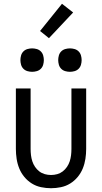

<svg xmlns="http://www.w3.org/2000/svg" viewBox="-20 -988 540 1016"><path d="M250 8Q224 8 197.5 2.5Q171 -3 148.5 -17Q126 -31 109 -51.5Q92 -72 82 -96.5Q72 -121 68 -147.5Q64 -174 64 -200V-520H142V-200Q142 -183 144 -166.5Q146 -150 151 -134.5Q156 -119 165.5 -105Q175 -91 188 -81Q201 -71 217 -66.5Q233 -62 250 -62Q267 -62 283 -66.5Q299 -71 312 -81Q325 -91 334.5 -105Q344 -119 349 -134.5Q354 -150 356 -166.5Q358 -183 358 -200V-520H436V-200Q436 -174 432 -147.5Q428 -121 418 -96.5Q408 -72 391 -51.5Q374 -31 351.5 -17Q329 -3 302.5 2.5Q276 8 250 8ZM350 -608Q338 -608 325.5 -611.5Q313 -615 304 -624Q295 -633 291.5 -645.5Q288 -658 288 -670Q288 -682 291.5 -694.5Q295 -707 304 -716Q313 -725 325.5 -728.5Q338 -732 350 -732Q362 -732 374.5 -728.5Q387 -725 396 -716Q405 -707 408.5 -694.5Q412 -682 412 -670Q412 -658 408.5 -645.5Q405 -633 396 -624Q387 -615 374.5 -611.5Q362 -608 350 -608ZM150 -608Q138 -608 125.5 -611.5Q113 -615 104 -624Q95 -633 91.5 -645.5Q88 -658 88 -670Q88 -682 91.5 -694.5Q95 -707 104 -716Q113 -725 125.5 -728.5Q138 -732 150 -732Q162 -732 174.5 -728.5Q187 -725 196 -716Q205 -707 208.5 -694.5Q212 -682 212 -670Q212 -658 208.5 -645.5Q205 -633 196 -624Q187 -615 174.5 -611.5Q162 -608 150 -608ZM239 -786 192 -824 308 -968 367 -922Z"/></svg>

Font: HulyMono
Style: Regular
Weight: 400
Monospace: yes
Designer: Belleve Invis
Foundry: Belleve Invis
Version: Version 33.2.5; ttfautohint (v1.8.4)